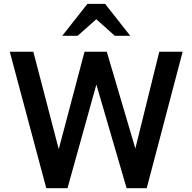

<svg xmlns="http://www.w3.org/2000/svg" viewBox="-20 -987 1009 1007"><path d="M31.2 -715.8H154.8L288.1 -204.6L423.3 -715.8H540L689.9 -208L815.4 -715.8H938L749.5 0H644L485.4 -543.5L334 0H222.7ZM306.6 -799.3 438.5 -966.8H531.2L663.1 -799.3H582L465.8 -903.3H504.4L387.2 -799.3Z"/></svg>

Font: Monda SemiBold
Style: Regular
Weight: 600
Designer: Vernon Adams
Foundry: Vernon Adams
Version: Version 2.200